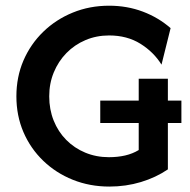

<svg xmlns="http://www.w3.org/2000/svg" viewBox="-20 -658 682 690"><path d="M372.9 12.5Q302.8 12.5 242 -11.8Q181.2 -36.1 135.4 -80.2Q89.6 -124.3 64.2 -183.3Q38.9 -242.4 38.9 -311.8Q38.9 -381.2 64.2 -440.3Q89.6 -499.3 135.4 -543.8Q181.2 -588.2 241.7 -612.8Q302.1 -637.5 372.2 -637.5Q436.8 -637.5 493.1 -616.3Q549.3 -595.1 593.1 -556.9L560.4 -425.7Q532.6 -470.8 484.7 -500.7Q436.8 -530.6 372.2 -530.6Q326.4 -530.6 287.2 -513.9Q247.9 -497.2 218.8 -467.4Q189.6 -437.5 173.3 -397.9Q156.9 -358.3 156.9 -311.8Q156.9 -264.6 172.9 -224.7Q188.9 -184.7 218.1 -155.2Q247.2 -125.7 286.5 -109.4Q325.7 -93.1 371.5 -93.1Q402.8 -93.1 429.9 -99.3Q456.9 -105.6 478.5 -118.8V-216H340.3V-296.5H478.5V-375H583.3V-296.5H631.9V-216H583.3V-49.3Q540.3 -20.1 486.5 -3.8Q432.6 12.5 372.9 12.5Z"/></svg>

Font: Afacad Flux SemiBold
Style: Regular
Weight: 600
Designer: Kristian Moeller
Foundry: Dicotype
Version: Version 1.100